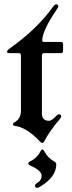

<svg xmlns="http://www.w3.org/2000/svg" viewBox="-20 -666 339 908"><path d="M13.2 0ZM121.6 97.7Q155.3 81.5 171.9 48.8Q175.8 41 180.2 41Q184.6 41 189 48.3Q206.1 81.5 237.8 98.6Q246.1 103 246.1 111.3Q246.1 171.4 168 217.8Q160.2 222.2 155.3 222.2Q145.5 222.2 145.5 211.9Q145.5 205.1 156.7 198.7Q176.8 187 176.8 164.6Q176.8 140.1 121.6 116.2Q113.8 112.8 113.8 106.9Q113.8 101.1 121.6 97.7ZM24.9 -436Q155.8 -528.8 230.5 -633.8Q238.8 -645.5 246.1 -645.5Q255.4 -645.5 255.4 -635.7Q255.4 -630.4 248 -620.6Q179.7 -520 179.7 -474.6Q179.7 -467.8 187 -467.8H267.6Q278.3 -467.8 278.3 -457V-425.3Q278.3 -414.6 267.6 -414.6H189Q178.2 -414.6 178.2 -403.8V-129.9Q178.2 -94.7 211.9 -94.7Q224.6 -94.7 247.1 -118.7Q253.4 -125.5 258.3 -125.5Q269.5 -125.5 269.5 -115.2Q269.5 -110.8 263.7 -104Q212.9 -44.4 189 2.9Q185.5 9.8 180.2 9.8Q174.8 9.8 168.5 2.9Q106 -64 49.8 -70.8Q41.5 -71.8 41.5 -77.6Q41.5 -83.5 46.9 -86.4Q79.1 -104 79.1 -142.6V-403.8Q79.1 -414.6 69.3 -414.6H25.9Q13.2 -414.6 13.2 -421.1Q13.2 -427.7 24.9 -436Z"/></svg>

Font: UnifrakturMaguntia
Style: Book
Weight: 400
Designer: j. 'mach' wust, Gerrit Ansmann, Georg Duffner, based on a font by Peter Wiegel, original typeface by Carl Albert Fahrenw
Version: Version 2017-03-19